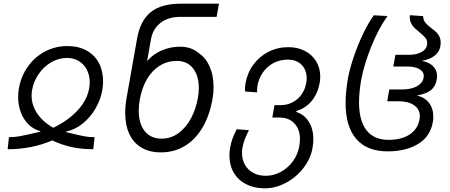

<svg xmlns="http://www.w3.org/2000/svg" viewBox="-20 -810 2440 1042"><path d="M152 -84.5Q184 -92 195 -94.5L201 -97.5Q163 -107 135.5 -134Q108 -161 93.2 -200Q78.5 -239 78.5 -283.5Q78.5 -305 82.5 -330Q94 -396 131.2 -448.5Q168.5 -501 224.2 -530.5Q280 -560 346 -560Q406 -560 449.8 -535.8Q493.5 -511.5 516.5 -468.5Q539.5 -425.5 539.5 -369.5Q539.5 -345.5 535 -320Q526 -268.5 498.5 -221.2Q471 -174 430 -140.5Q389 -107 341.5 -96.5L336 -93.5L374.5 -84.5Q413 -75 438.8 -70.2Q464.5 -65.5 493.5 -65.5L486 0Q361.5 0 264 -48Q151.5 0 21.5 0L28.5 -65.5Q57 -65.5 84.2 -70.2Q111.5 -75 152 -84.5ZM151.5 -291Q151.5 -238.5 182.8 -193Q214 -147.5 268.5 -116.5Q347 -153.5 399.8 -209.5Q452.5 -265.5 464 -331Q467 -347.5 467 -363.5Q467 -400.5 452 -430.5Q437 -460.5 409 -478Q381 -495.5 343.5 -495.5Q298 -495.5 257.5 -471.8Q217 -448 189.5 -407.8Q162 -367.5 154 -321Q151.5 -308.5 151.5 -291Z M659.5 -198Q659.5 -238.5 667.5 -281.5L724 -601Q741.5 -699 798.5 -744.5Q855.5 -790 961.5 -790H1168.5L1155.5 -718.5H958.5Q893 -718.5 851 -685.8Q809 -653 799 -595L778.5 -478.5Q810 -515.5 857 -536Q904 -556.5 956 -556.5Q989 -556.5 1014.2 -547.5Q1039.5 -538.5 1062.5 -519Q1099 -493.5 1119 -446Q1139 -398.5 1139 -338.5Q1139 -304.5 1133.5 -274Q1117.5 -183 1078.8 -117.5Q1040 -52 982.5 -17.5Q925 17 853 17Q791.5 17 748 -8.8Q704.5 -34.5 682 -82.8Q659.5 -131 659.5 -198ZM1054 -278.5Q1059 -305.5 1059 -333Q1059 -377 1044.8 -410.2Q1030.5 -443.5 1003.8 -461.5Q977 -479.5 940.5 -479.5Q889.5 -479.5 848 -454.2Q806.5 -429 778.2 -381.5Q750 -334 738.5 -268.5Q733 -239 733 -208.5Q733 -138.5 765.8 -98Q798.5 -57.5 857 -57.5Q908.5 -57.5 949.8 -88.2Q991 -119 1017.2 -169.2Q1043.5 -219.5 1054 -278.5Z M1225 34Q1225 15 1229 -9Q1237.5 -59 1265 -108.5L1331 -103.5Q1304 -52.5 1296 -9.5Q1293.5 3 1293.5 20Q1293.5 56.5 1309.5 84.5Q1325.5 112.5 1354.5 128.2Q1383.5 144 1422 144Q1466 144 1505.2 122.2Q1544.5 100.5 1570.8 63.5Q1597 26.5 1604.5 -18Q1608 -40 1608 -54Q1608 -107.5 1578.2 -139.8Q1548.5 -172 1496.5 -172H1458L1469.5 -239.5H1504Q1538.5 -239.5 1567.8 -254.8Q1597 -270 1616.5 -297.5Q1636 -325 1642 -360Q1644.5 -375 1644.5 -385.5Q1644.5 -414.5 1632.2 -437.5Q1620 -460.5 1597 -473.5Q1574 -486.5 1542.5 -486.5Q1499.5 -486.5 1464.5 -468Q1429.5 -449.5 1407 -417.2Q1384.5 -385 1377 -344Q1374.5 -325.5 1375 -308.5L1310 -313.5Q1309.5 -317.5 1309.5 -325Q1309.5 -338.5 1312.5 -358Q1322.5 -415 1355.5 -459.8Q1388.5 -504.5 1437.8 -529.2Q1487 -554 1545 -554Q1595 -554 1634.5 -533.8Q1674 -513.5 1696 -477Q1718 -440.5 1718 -394.5Q1718 -378 1715 -360.5Q1704.5 -302 1671.8 -262.5Q1639 -223 1592 -209L1586 -203Q1630 -189.5 1655.2 -150.5Q1680.5 -111.5 1680.5 -54.5Q1680.5 -31.5 1676 -6Q1665.5 52 1626.5 102.2Q1587.5 152.5 1531.5 182.2Q1475.5 212 1417 212Q1360 212 1316.5 190Q1273 168 1249 127.5Q1225 87 1225 34Z M1855.5 -251.5Q1855.5 -310.5 1868.5 -385.5Q1877.5 -435 1899.2 -499.8Q1921 -564.5 1950.2 -625.8Q1979.5 -687 2009 -727L2083 -723Q2034.5 -656 1994.8 -557Q1955 -458 1940 -375.5Q1928.5 -307.5 1928.5 -255.5Q1928.5 -155 1969 -103Q2009.5 -51 2089.5 -51Q2160 -51 2204 -80.8Q2248 -110.5 2257 -162.5Q2258.5 -171.5 2258.5 -179Q2258.5 -217 2227.5 -238.8Q2196.5 -260.5 2141 -260.5H2081.5L2092.5 -324.5H2161.5Q2211 -324.5 2242.5 -341.8Q2274 -359 2279 -389.5L2280 -398Q2280 -421.5 2255.8 -435.2Q2231.5 -449 2188 -449H2114.5L2126 -512.5H2198.5Q2239.5 -512.5 2266.5 -527Q2293.5 -541.5 2297.5 -565.5Q2298 -570.5 2298.5 -575.5Q2298.5 -593 2288.2 -605.2Q2278 -617.5 2256.5 -635Q2239.5 -649 2229 -659Q2218.5 -669 2211.2 -683.8Q2204 -698.5 2204 -717.5Q2204 -724 2204.5 -727.5L2276 -722.5Q2277.5 -700 2289 -686.2Q2300.5 -672.5 2322.5 -656Q2338.5 -644 2348.2 -634.8Q2358 -625.5 2364.8 -611.5Q2371.5 -597.5 2371.5 -578.5Q2371.5 -567.5 2369.5 -557.5Q2364 -527.5 2338.5 -507.5Q2313 -487.5 2270 -480L2265.5 -480.5Q2306 -474 2329 -452Q2352 -430 2352 -397Q2352 -388.5 2350.5 -379.5Q2344 -342 2320.5 -322.2Q2297 -302.5 2247.5 -292.5L2242 -291.5Q2284 -282.5 2307.8 -252.2Q2331.5 -222 2331.5 -177.5Q2331.5 -160.5 2329 -147.5Q2315 -68 2248.2 -28.2Q2181.5 11.5 2084.5 11.5Q1972 11.5 1913.8 -55.5Q1855.5 -122.5 1855.5 -251.5Z"/></svg>

Font: JuliaMono Light
Style: Italic
Weight: 300
Italic angle: -9°
Monospace: yes
Designer: cormullion
Foundry: corm
Version: Version 0.054; ttfautohint (v1.8.4)